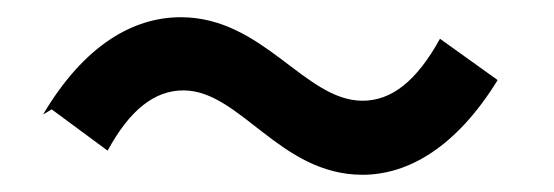

<svg xmlns="http://www.w3.org/2000/svg" viewBox="-20 -471 644 223"><path d="M40 -344 105 -296C131 -344 160 -366 193 -366C259 -366 305 -268 401 -268C454 -268 510 -300 558 -378L491 -426C464 -377 435 -354 401 -354C334 -354 286 -451 190 -451C135 -451 78 -419 30 -338Z"/></svg>

Font: GenEiGothic-pro-SemiBold
Style: Regular
Weight: 500
Designer: Ryoko NISHIZUKA (kana & ideographs); Paul D. Hunt (Latin, Greek & Cyrillic); Wenlong ZHANG (bopomofo); Sandoll Communica
Foundry: Adobe Systems Incorporated; o_tamon
Version: Version 1.000.140830